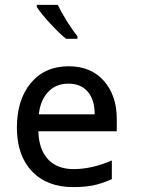

<svg xmlns="http://www.w3.org/2000/svg" viewBox="-20 -764 601 782"><path d="M277.8 -2Q171.4 -2 110.1 -66.4Q48.8 -130.9 48.8 -244.1Q48.8 -357.9 105.7 -426Q162.6 -494.1 259.8 -494.1Q350.6 -494.1 403.1 -434.6Q455.6 -375 455.6 -279.8V-229.5H136.2Q138.2 -155.8 175.3 -115.5Q212.4 -75.2 280.3 -75.2Q353.5 -75.2 435.5 -110.4V-34.2Q394 -16.1 359.9 -9Q325.7 -2 277.8 -2ZM258.8 -423.3Q207 -423.3 175.5 -388.9Q144 -354.5 138.2 -298.3H365.7Q365.7 -357.4 337.6 -390.4Q309.6 -423.3 258.8 -423.3ZM295.4 -606H249Q221.7 -627.9 184.3 -668.5Q147 -709 129.9 -735.4V-744.1H215.3Q229 -715.3 252.9 -677Q276.9 -638.7 295.4 -616.7Z"/></svg>

Font: XL-Viking
Style: Regular
Weight: 400
Foundry: Ascender Corporation
Version: Version 1.10 March 23, 2015